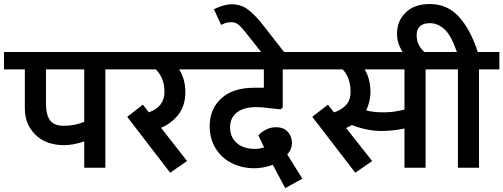

<svg xmlns="http://www.w3.org/2000/svg" viewBox="-50 -844 2532 966"><path d="M480 -495V0H373.8V-132.5Q320 -113.8 272.5 -113.8Q181.2 -113.8 128.1 -166.2Q75 -218.8 75 -297.5V-495H-30V-582.5H592.5V-495ZM181.2 -495V-325Q181.2 -267.5 201.2 -239.4Q221.2 -211.2 270 -211.2Q327.5 -211.2 373.8 -231.2V-495Z M851.2 -495Q882.5 -446.2 882.5 -380Q882.5 -312.5 847.5 -267.5Q812.5 -222.5 760 -201.2L891.2 -33.8L806.2 25L590 -256.2L668.8 -317.5L698.8 -278.8Q777.5 -306.2 777.5 -382.5Q777.5 -451.2 733.8 -495H532.5V-582.5H986.2V-495Z M1107.5 -203.8Q1107.5 -155 1140.6 -125Q1173.8 -95 1231.2 -95Q1256.2 -95 1278.8 -102.5L1250 -162.5Q1252.5 -166.2 1263.1 -175.6Q1273.8 -185 1293.8 -194.4Q1313.8 -203.8 1338.8 -203.8Q1377.5 -203.8 1398.1 -180.6Q1418.8 -157.5 1418.8 -125Q1418.8 -91.2 1395 -67.5L1471.2 55L1385 102.5L1322.5 -15Q1276.2 2.5 1230 2.5Q1166.2 2.5 1115 -23.8Q1063.8 -50 1034.4 -98.1Q1005 -146.2 1005 -208.8Q1005 -296.2 1063.8 -349.4Q1122.5 -402.5 1228.8 -402.5H1277.5V-495H926.2V-582.5H1523.8V-495H1372.5V-302.5L1361.2 -293.8L1327.5 -297.5Q1270 -305 1238.8 -305Q1176.2 -305 1141.9 -278.1Q1107.5 -251.2 1107.5 -203.8Z M1182.5 -685Q1160 -712.5 1146.2 -722.5Q1132.5 -732.5 1113.8 -732.5Q1096.2 -732.5 1081.2 -726.9Q1066.2 -721.2 1062.5 -718.8L1026.2 -797.5Q1030 -800 1043.8 -805.6Q1057.5 -811.2 1076.9 -816.9Q1096.2 -822.5 1113.8 -822.5Q1157.5 -822.5 1187.5 -803.1Q1217.5 -783.8 1260 -735L1407.5 -546.2H1292.5Z M2091.2 -495V0H1985V-197.5Q1925 -185 1868.8 -185Q1797.5 -185 1720 -215Q1703.8 -205 1691.2 -200L1822.5 -33.8L1737.5 25L1521.2 -256.2L1600 -317.5L1630 -278.8Q1665 -288.8 1689.4 -313.8Q1713.8 -338.8 1713.8 -382.5Q1713.8 -452.5 1673.8 -495H1463.8V-582.5H2202.5V-495ZM1785 -495Q1813.8 -446.2 1813.8 -380Q1813.8 -333.8 1792.5 -288.8Q1825 -278.8 1883.8 -278.8Q1930 -278.8 1985 -292.5V-495Z M2360 -495V0H2253.8V-495H2142.5V-582.5H2248.8Q2220 -666.2 2186.2 -696.9Q2152.5 -727.5 2112.5 -727.5Q2080 -727.5 2063.1 -711.9Q2046.2 -696.2 2046.2 -667.5Q2046.2 -626.2 2071.2 -596.9Q2096.2 -567.5 2126.2 -548.8H2002.5Q2002.5 -546.2 1987.5 -565Q1972.5 -583.8 1960 -611.9Q1947.5 -640 1947.5 -675Q1947.5 -738.8 1991.2 -781.2Q2035 -823.8 2112.5 -823.8Q2200 -823.8 2258.1 -760.6Q2316.2 -697.5 2353.8 -582.5H2462.5V-495Z"/></svg>

Font: Cambay
Style: Bold
Weight: 700
Designer: Pooja Saxena
Foundry: Pooja Saxena
Version: Version 1.096;PS 001.096;hotconv 1.0.70;makeotf.lib2.5.58329